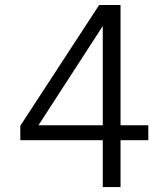

<svg xmlns="http://www.w3.org/2000/svg" viewBox="-20 -760 662 780"><path d="M62.5 -190.4V-249L382.8 -739.7H469.7V-251H582.5V-190.4H469.7V0H397.5V-190.4ZM136.2 -251H397.5V-654.3Z"/></svg>

Font: News Cycle
Style: Regular
Weight: 500
Version: Version 0.5.2